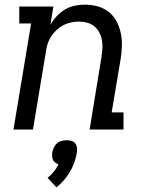

<svg xmlns="http://www.w3.org/2000/svg" viewBox="-20 -558 640 827"><path d="M38 0 114 -457H63V-530H210L197 -451Q208 -471 224 -488Q240 -505 260 -517Q280 -529 302 -533.5Q324 -538 345 -538Q374 -538 401 -530.5Q428 -523 449 -506Q470 -489 482.5 -465Q495 -441 500.5 -414Q506 -387 505 -358Q504 -329 499 -300L461 -74H512V0H366L417 -312Q420 -331 421 -349Q422 -367 419 -384.5Q416 -402 408 -417.5Q400 -433 387 -444Q374 -455 356.5 -460Q339 -465 320 -465Q303 -465 286 -461.5Q269 -458 253.5 -450Q238 -442 224.5 -429.5Q211 -417 201 -402Q191 -387 185.5 -370.5Q180 -354 178 -337L122 0ZM223 249 185 208Q200 196 212 181Q224 166 232 150Q225 148 218.5 143Q212 138 208.5 131Q205 124 204.5 115.5Q204 107 205 99Q207 88 212 77.5Q217 67 225.5 59.5Q234 52 245 49Q256 46 267 46Q278 46 288 49Q298 52 304 59.5Q310 67 311.5 77.5Q313 88 311 99Q308 120 300.5 141Q293 162 282 181Q271 200 256 217.5Q241 235 223 249Z"/></svg>

Font: Iosevka Slab Extended
Style: Italic
Weight: 400
Width: 7
Italic angle: -9°
Monospace: yes
Designer: Belleve Invis
Foundry: Belleve Invis
Version: Version 11.1.0; ttfautohint (v1.8.3)